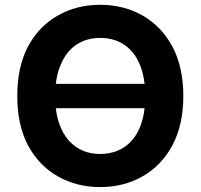

<svg xmlns="http://www.w3.org/2000/svg" viewBox="-20 -757 822 787"><path d="M731.4 -363.3Q731.4 -245.1 686.5 -161.1Q641.6 -78.1 564.5 -34.2Q487.3 9.8 390.6 9.8Q293.9 9.8 216.8 -34.2Q139.6 -78.1 94.7 -161.1Q50.8 -245.1 50.8 -363.3Q50.8 -482.4 94.7 -566.4Q139.6 -649.4 216.8 -693.4Q293.9 -737.3 390.6 -737.3Q487.3 -737.3 564.5 -693.4Q641.6 -649.4 686.5 -566.4Q731.4 -482.4 731.4 -363.3ZM575.2 -363.3Q575.2 -440.4 552.7 -493.2Q530.3 -546.9 488.3 -574.2Q446.3 -601.6 390.6 -601.6Q335 -601.6 293.9 -574.2Q252 -546.9 229.5 -493.2Q206.1 -440.4 206.1 -363.3Q206.1 -286.1 229.5 -233.4Q252 -180.7 293.9 -153.3Q335 -126 390.6 -126Q446.3 -126 488.3 -153.3Q530.3 -180.7 552.7 -233.4Q575.2 -286.1 575.2 -363.3ZM625 -413.1Q625 -388.7 625 -313.5Q507.8 -313.5 157.2 -313.5Q157.2 -338.9 157.2 -413.1Q273.4 -413.1 625 -413.1Z"/></svg>

Font: DeepSea
Style: Bold
Weight: 700
Designer: Stem
Version: Version 3.019;git-0a5106e0b